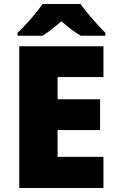

<svg xmlns="http://www.w3.org/2000/svg" viewBox="-20 -947 589 967"><path d="M386 -927H194C164 -881 106 -817 68 -781V-767H194C229 -789 254 -810 289 -840C324 -810 352 -787 387 -767H511V-781C477 -815 417 -881 386 -927ZM501 0V-157H270V-292H484V-447H270V-559H501V-714H77V0Z"/></svg>

Font: Noto Sans Canadian Aboriginal Black
Style: Regular
Weight: 900
Designer: Monotype Design Team, Typotheque's Kevin King
Foundry: Monotype Imaging Inc.
Version: Version 2.004